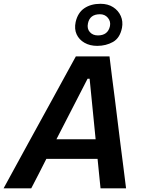

<svg xmlns="http://www.w3.org/2000/svg" viewBox="-48 -1018 780 1038"><path d="M-28.5 0Q3 -58 38 -121.8Q73 -185.5 104.5 -243.5L238.5 -487.5Q273 -550.5 302.2 -604Q331.5 -657.5 362 -713H544Q550.5 -658.5 557.2 -605.5Q564 -552.5 572.5 -487L603 -240.5Q610.5 -182.5 618.5 -119.5Q626.5 -56.5 633.5 0H495.5Q491.5 -38.5 487.5 -78.8Q483.5 -119 479.5 -159H202.5Q182.5 -119 161.8 -78.8Q141 -38.5 121 0ZM425.5 -592.5 257 -265H469L436.5 -592.5ZM477.5 -770Q438 -770 408.8 -786.8Q379.5 -803.5 366.2 -832.5Q353 -861.5 361 -899Q372.5 -949.5 408 -973.5Q443.5 -997.5 495.5 -997.5Q535.5 -997.5 563.8 -979.2Q592 -961 605 -931.5Q618 -902 611.5 -867.5Q600.5 -812.5 562.8 -791.2Q525 -770 477.5 -770ZM481 -826.5Q535.5 -826.5 546.5 -877Q551.5 -902.5 535.2 -921.8Q519 -941 492.5 -941Q437.5 -941 427.5 -891.5Q421.5 -863 437.5 -844.8Q453.5 -826.5 481 -826.5Z"/></svg>

Font: Commissioner SemiBold
Style: Italic
Weight: 600
Italic angle: -12°
Designer: Kostas Bartsokas
Foundry: Kostas Bartsokas
Version: Version 1.000; ttfautohint (v1.8.3)